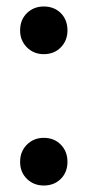

<svg xmlns="http://www.w3.org/2000/svg" viewBox="-20 -561 270 592"><path d="M115 -394Q84 -394 63 -415Q42 -436 42 -467Q42 -500 63 -520.5Q84 -541 115 -541Q147 -541 167.5 -520.5Q188 -500 188 -467Q188 -436 167.5 -415Q147 -394 115 -394ZM115 11Q84 11 63 -9.5Q42 -30 42 -62Q42 -94 63 -115Q84 -136 115 -136Q147 -136 167.5 -115Q188 -94 188 -62Q188 -30 167.5 -9.5Q147 11 115 11Z"/></svg>

Font: Radio Canada Big Medium
Style: Regular
Weight: 500
Designer: Étienne Aubert Bonn
Foundry: Coppers and Brasses
Version: Version 1.001